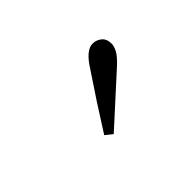

<svg xmlns="http://www.w3.org/2000/svg" viewBox="-39 -970 513 513"><g transform="rotate(-45 217.5 -713.5)"><path d="M159 -624Q208 -702 258 -776Q285 -819 310 -819Q324 -819 335 -810Q346 -801 346 -783Q346 -773 339 -760Q332 -747 311 -728Q247 -670 179 -608Z"/></g></svg>

Font: Han-Nom Khai
Style: Regular
Weight: 400
Version: Version 1.200;June 22, 2023;FontCreator 14.0.0.2814 64-bit